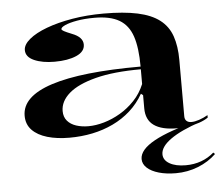

<svg xmlns="http://www.w3.org/2000/svg" viewBox="-52 -573 975 843"><g transform="rotate(-5 436.0 -152.0)"><path d="M434 -515Q523 -515 583.5 -502Q644 -489 680.5 -461Q717 -433 732.5 -388.5Q748 -344 748 -283V-35Q748 -21 756 -14Q764 -7 777 -7Q792 -7 811.5 -13.5Q831 -20 850 -31V-20Q834 -9 811 -1Q788 7 762.5 11Q737 15 712 15Q645 15 610.5 -9.5Q576 -34 576 -85Q576 -105 576 -114.5Q576 -124 576 -130Q576 -136 576 -143L567 -150Q543 -108 508.5 -77Q474 -46 431 -25.5Q388 -5 339.5 5Q291 15 238 15Q183 15 140.5 2.5Q98 -10 74 -35Q50 -60 50 -98Q50 -183 182.5 -226Q315 -269 576 -269Q576 -352 559 -402.5Q542 -453 502 -476.5Q462 -500 393 -500Q349 -500 315.5 -494Q282 -488 263 -479.5Q244 -471 244 -463Q244 -459 254 -453.5Q264 -448 289 -438Q336 -420 336 -387Q336 -356 298.5 -339.5Q261 -323 202 -323Q148 -323 112 -339Q76 -355 76 -385Q76 -409 104 -432.5Q132 -456 181.5 -474.5Q231 -493 295.5 -504Q360 -515 434 -515ZM576 -257Q456 -257 376.5 -236.5Q297 -216 257.5 -181.5Q218 -147 218 -104Q218 -78 232.5 -61Q247 -44 271.5 -36Q296 -28 325 -28Q358 -28 394.5 -38.5Q431 -49 466 -69.5Q501 -90 530 -120.5Q559 -151 576 -192ZM816 -4Q729 25 683.5 57.5Q638 90 638 123Q638 149 665 164.5Q692 180 736 180Q773 180 804.5 168.5Q836 157 861 135L868 142Q835 174 788.5 192.5Q742 211 690 211Q648 211 615 201.5Q582 192 563.5 175Q545 158 545 136Q545 95 611 58.5Q677 22 807 -10Z"/></g></svg>

Font: Kalnia SemiExpanded
Style: Regular
Weight: 400
Width: 6
Designer: Frida Medrano
Foundry: Frida Medrano
Version: Version 1.105